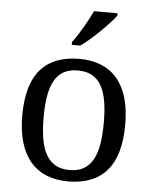

<svg xmlns="http://www.w3.org/2000/svg" viewBox="-54 -811 686 867"><g transform="rotate(5 288.5 -378.0)"><path d="M522 -269Q522 -127.9 462.2 -59.1Q402.3 9.8 287.1 9.8Q232.9 9.8 189.9 -7.3Q147 -24.4 116.9 -59.1Q86.9 -93.8 71 -146.2Q55.2 -198.7 55.2 -269Q55.2 -409.2 114.5 -477.5Q173.8 -545.9 290 -545.9Q344.2 -545.9 387.2 -529.1Q430.2 -512.2 460.2 -477.8Q490.2 -443.4 506.1 -391.4Q522 -339.4 522 -269ZM151.9 -269Q151.9 -213.4 159.2 -170.9Q166.5 -128.4 182.9 -99.9Q199.2 -71.3 225.3 -56.6Q251.5 -42 289.1 -42Q326.7 -42 352.5 -56.6Q378.4 -71.3 394.5 -99.9Q410.6 -128.4 417.7 -170.9Q424.8 -213.4 424.8 -269Q424.8 -324.7 417.5 -366.7Q410.2 -408.7 394 -436.8Q377.9 -464.8 351.8 -479Q325.7 -493.2 288.1 -493.2Q250.5 -493.2 224.6 -479Q198.7 -464.8 182.6 -436.8Q166.5 -408.7 159.2 -366.7Q151.9 -324.7 151.9 -269ZM250 -619.1Q261.2 -633.3 273.2 -651.9Q285.2 -670.4 296.6 -690.2Q308.1 -710 318.6 -729.7Q329.1 -749.5 336.9 -766.1H443.8V-755.9Q434.6 -742.7 416.5 -722.9Q398.4 -703.1 376.5 -681.6Q354.5 -660.2 331.3 -639.9Q308.1 -619.6 288.1 -606H250Z"/></g></svg>

Font: Sahl Naskh
Style: Regular
Weight: 400
Designer: Pascal Zoghbi
Version: Version 1.001